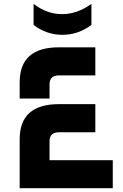

<svg xmlns="http://www.w3.org/2000/svg" viewBox="-20 -985 644 1005"><path d="M155.8 -964.8Q225.1 -911.1 304.7 -911.1Q384.8 -911.1 458.5 -964.8V-854.5Q389.2 -802.7 306.4 -802.7Q223.6 -802.7 155.8 -854.5ZM479 -737.3V-590.3H288.1Q239.3 -590.3 239.3 -543.5V-469.2H83V-554.2Q83 -737.3 288.1 -737.3ZM83 0V-255.9Q83 -439.9 288.1 -439.9H479V-292.5H288.1Q239.3 -292.5 239.3 -246.1V-146.5H570.3V0Z"/></svg>

Font: New Shape
Style: Bold
Weight: 700
Designer: Wojciech Kalinowski "wmk69" (wmk69@o2.pl)
Foundry: Wojciech Kalinowski "wmk69" (wmk69@o2.pl)
Version: Version 2.1.1; 2021-05-14